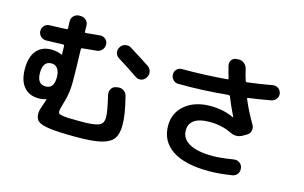

<svg xmlns="http://www.w3.org/2000/svg" viewBox="-101 -1076 2202 1393"><g transform="rotate(15 1000.0 -379.0)"><path d="M237.3 -419.9Q172.9 -419.9 172.9 -333Q172.9 -247.1 237.3 -247.1Q300.8 -247.1 299.8 -333Q299.8 -373 283.2 -396.5Q266.6 -419.9 237.3 -419.9ZM210 -150.4Q139.6 -150.4 99.6 -197.3Q59.6 -244.1 59.6 -333Q59.6 -421.9 99.1 -469.2Q138.7 -516.6 210 -516.6Q252 -516.6 291 -500H292L293 -501Q293 -524.4 291 -566.4Q291 -574.2 282.2 -574.2Q238.3 -572.3 154.3 -570.3Q130.9 -570.3 113.8 -586.9Q96.7 -603.5 96.7 -627Q96.7 -651.4 113.3 -667.5Q129.9 -683.6 154.3 -683.6Q236.3 -685.5 278.3 -688.5Q286.1 -688.5 286.1 -696.3Q284.2 -732.4 284.2 -749Q283.2 -772.5 300.3 -789.6Q317.4 -806.6 339.8 -806.6H352.5Q376 -806.6 393.1 -790Q410.2 -773.4 410.2 -750Q410.2 -742.2 410.6 -727.1Q411.1 -711.9 411.1 -705.1Q411.1 -697.3 419.9 -697.3Q492.2 -703.1 523.4 -707Q546.9 -709 564.5 -694.3Q582 -679.7 583 -657.2Q585 -632.8 569.3 -614.3Q553.7 -595.7 530.3 -593.8Q458 -585.9 422.9 -583Q415 -583 415 -574.2V-559.6Q419.9 -419.9 419.9 -327.1Q419.9 -248 399.9 -181.2Q379.9 -114.3 379.9 -99.6Q379.9 -88.9 384.3 -83.5Q388.7 -78.1 406.7 -74.2Q424.8 -70.3 458 -68.8Q491.2 -67.4 549.8 -67.4Q623 -67.4 659.7 -75.2Q696.3 -83 708 -99.1Q719.7 -115.2 719.7 -147.5Q719.7 -186.5 691.4 -306.6Q686.5 -330.1 698.2 -350.1Q710 -370.1 732.4 -374L744.1 -376Q767.6 -380.9 788.1 -368.7Q808.6 -356.4 815.4 -333Q850.6 -196.3 849.6 -120.1Q849.6 -52.7 824.2 -17.6Q798.8 17.6 734.9 33.7Q670.9 49.8 549.8 49.8Q416 49.8 349.1 41Q282.2 32.2 259.8 13.2Q237.3 -5.9 237.3 -43Q237.3 -58.6 241.7 -75.2Q246.1 -91.8 254.9 -115.2Q263.7 -138.7 268.6 -159.2V-161.1L267.6 -160.2Q243.2 -150.4 210 -150.4ZM916 -582Q934.6 -569.3 939.5 -545.4Q944.3 -521.5 930.7 -502L928.7 -498Q916 -478.5 893.6 -474.1Q871.1 -469.7 851.6 -483.4Q765.6 -542 701.2 -581.1Q681.6 -592.8 675.3 -615.2Q668.9 -637.7 681.6 -658.2L683.6 -662.1Q696.3 -681.6 719.7 -687Q743.2 -692.4 762.7 -679.7Q868.2 -614.3 916 -582Z M1162.1 -514.6Q1138.7 -514.6 1123 -531.7Q1107.4 -548.8 1107.4 -572.3Q1107.4 -594.7 1123 -609.9Q1138.7 -625 1162.1 -625Q1319.3 -624 1499 -638.7Q1506.8 -638.7 1504.9 -648.4Q1492.2 -689.5 1480.5 -738.3Q1475.6 -760.7 1488.3 -778.3Q1501 -795.9 1523.4 -797.9L1537.1 -798.8Q1561.5 -800.8 1580.6 -786.6Q1599.6 -772.5 1606.4 -749Q1616.2 -704.1 1629.9 -662.1Q1633.8 -652.3 1641.6 -654.3Q1728.5 -665 1828.1 -682.6Q1850.6 -686.5 1869.1 -673.8Q1887.7 -661.1 1892.1 -638.2Q1896.5 -615.2 1882.3 -596.7Q1868.2 -578.1 1844.7 -573.2Q1759.8 -557.6 1678.7 -546.9Q1669.9 -544.9 1673.8 -537.1Q1709 -453.1 1759.8 -367.2Q1771.5 -347.7 1766.1 -324.2Q1760.7 -300.8 1741.2 -289.1L1713.9 -273.4Q1668.9 -246.1 1616.2 -272.5Q1543 -307.6 1453.1 -306.6Q1378.9 -306.6 1340.8 -279.8Q1302.7 -252.9 1302.7 -203.1Q1302.7 -141.6 1362.3 -107.4Q1421.9 -73.2 1540 -73.2Q1596.7 -73.2 1693.4 -88.9Q1716.8 -92.8 1736.3 -80.1Q1755.9 -67.4 1759.8 -43.9V-42Q1764.6 -18.6 1752 0.5Q1739.3 19.5 1715.8 24.4Q1620.1 40 1540 40Q1358.4 40 1264.2 -23.4Q1169.9 -86.9 1169.9 -203.1Q1169.9 -299.8 1242.2 -359.9Q1314.5 -419.9 1432.6 -419.9Q1528.3 -419.9 1608.4 -382.8H1610.4V-384.8Q1575.2 -456.1 1547.9 -524.4Q1544.9 -531.2 1536.1 -531.2Q1334 -511.7 1162.1 -514.6Z"/></g></svg>

Font: Rounded Mgen+ 2m bold
Style: Bold
Weight: 700
Designer: [Source Han Sans]
Ryoko NISHIZUKA  (kana & ideographs); Paul D. Hunt (Latin, Greek & Cyrillic); Wenlong ZHANG  (bopomofo
Version: Version 1.059.20150602